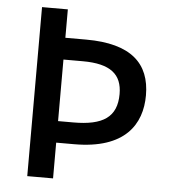

<svg xmlns="http://www.w3.org/2000/svg" viewBox="-52 -761 712 808"><g transform="rotate(5 304.5 -357.0)"><path d="M561 -382C561 -516 481 -594 290 -594H202V-714H93V0H202V-151H278C493 -151 561 -260 561 -382ZM267 -242H202V-502H284C401 -502 450 -461 450 -378C450 -280 391 -242 267 -242Z"/></g></svg>

Font: Noto Sans Lao UI Med
Style: Regular
Weight: 500
Designer: Monotype Design Team
Foundry: Monotype Imaging Inc.
Version: Version 2.000